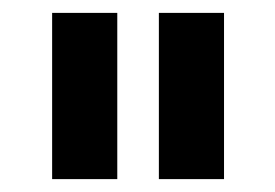

<svg xmlns="http://www.w3.org/2000/svg" viewBox="-20 -720 423 295"><path d="M60.1 -700.2H160.2V-444.8H60.1ZM224.1 -700.2H324.2V-444.8H224.1Z"/></svg>

Font: Montserrat-Arabic Medium
Style: Regular
Weight: 500
Designer: Mohamed Gaber
Foundry: Kief Type Foundry
Version: Version 5.008;PS 005.008;hotconv 1.0.88;makeotf.lib2.5.64775